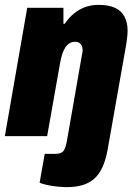

<svg xmlns="http://www.w3.org/2000/svg" viewBox="-23 -560 559 790"><path d="M251 210Q238 210 216 208Q194 206 172.5 201.5Q151 197 140 192L161 73H206Q230 73 239 60Q248 47 253 16L315 -339Q316 -343 316.5 -347Q317 -351 317 -354Q317 -365 313.5 -372Q310 -379 303.5 -383.5Q297 -388 286 -388Q273 -388 262.5 -381.5Q252 -375 245 -363.5Q238 -352 233 -337Q228 -322 225 -305L171 0H-3L89 -528H238V-462H243Q261 -488 282 -505Q303 -522 328 -531Q353 -540 382 -540Q425 -540 451 -527.5Q477 -515 489.5 -491Q502 -467 502 -434Q502 -422 500.5 -409Q499 -396 497 -381L420 55Q412 99 398 129Q384 159 363.5 176.5Q343 194 315 202Q287 210 251 210Z"/></svg>

Font: Archivo Condensed Black
Style: Italic
Weight: 900
Width: 3
Italic angle: -10°
Designer: Hector Gatti
Foundry: Omnibus-Type
Version: Version 2.001